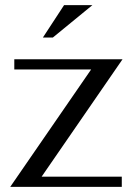

<svg xmlns="http://www.w3.org/2000/svg" viewBox="-20 -732 530 752"><path d="M36 -500V-460H337L20 0H457V-40H143L460 -500ZM231 -712H342L187 -585H148Z"/></svg>

Font: Tenor Sans
Style: Regular
Weight: 400
Designer: Denis Masharov
Foundry: Denis Masharov
Version: Version 1.1